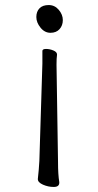

<svg xmlns="http://www.w3.org/2000/svg" viewBox="-20 -531 390 761"><path d="M210 112Q210 161 215 191V193Q215 210 193 210Q171 210 150.5 201Q130 192 130 179V178Q134 143 136 107L148 -279V-329Q148 -337 162.5 -337Q177 -337 191.5 -331Q206 -325 206 -315V-314Q204 -300 204 -275ZM173 -511Q197 -511 213 -492Q229 -473 229 -451.5Q229 -430 216 -415.5Q203 -401 180 -401Q157 -401 140.5 -421.5Q124 -442 124 -463.5Q124 -485 136.5 -498Q149 -511 173 -511Z"/></svg>

Font: ToneOZ-Pinyin-WenKai-Regular
Style: Regular
Weight: 400
Designer: Fontworks Inc.
Foundry: ToneOZ
Version: Version 0.240331